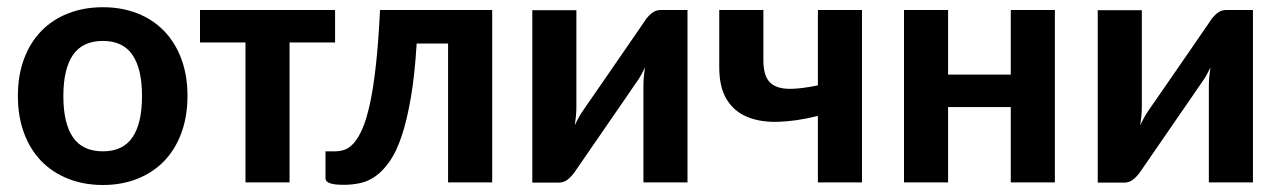

<svg xmlns="http://www.w3.org/2000/svg" viewBox="-20 -513 3604 540"><path d="M30.3 0ZM269.5 -492.7Q322.8 -492.7 366.7 -475.3Q410.6 -458 441.9 -425.5Q473.1 -393.1 490.2 -346.9Q507.3 -300.8 507.3 -243.7Q507.3 -185.5 490.2 -139.2Q473.1 -92.8 441.9 -60.3Q410.6 -27.8 366.7 -10.3Q322.8 7.3 269.5 7.3Q215.8 7.3 171.6 -10.3Q127.4 -27.8 95.9 -60.3Q64.5 -92.8 47.4 -139.2Q30.3 -185.5 30.3 -243.7Q30.3 -300.8 47.4 -346.9Q64.5 -393.1 95.9 -425.5Q127.4 -458 171.6 -475.3Q215.8 -492.7 269.5 -492.7ZM269.5 -87.4Q325.7 -87.4 352.5 -126.7Q379.4 -166 379.4 -242.7Q379.4 -319.3 352.5 -358.6Q325.7 -397.9 269.5 -397.9Q212.4 -397.9 185.3 -358.6Q158.2 -319.3 158.2 -242.7Q158.2 -166 185.3 -126.7Q212.4 -87.4 269.5 -87.4Z M542.5 -484.9H922.4V-393.6H794.4V0H670.4V-393.6H542.5Z M1364.3 -484.9V0H1240.2V-390.6H1151.9Q1146.5 -302.2 1135.5 -238.3Q1124.5 -174.3 1109.6 -130.1Q1094.7 -85.9 1075.9 -59.1Q1057.1 -32.2 1036.4 -17.6Q1015.6 -2.9 992.9 2Q970.2 6.8 947.3 6.8Q919.4 6.8 907.5 2.2Q895.5 -2.4 895.5 -11.2V-87.4H922.4Q936 -87.4 949.5 -92Q962.9 -96.7 975.6 -111.1Q988.3 -125.5 999.8 -152.1Q1011.2 -178.7 1020.8 -222.9Q1030.3 -267.1 1037.4 -331.3Q1044.4 -395.5 1048.8 -484.9Z M1477.1 0.5V-484.4H1601.1V-211.9Q1601.1 -200.7 1599.9 -187.3Q1598.6 -173.8 1596.7 -160.6Q1606.9 -183.1 1618.2 -199.7Q1618.7 -200.7 1626.7 -212.2Q1634.8 -223.6 1647.2 -241.7Q1659.7 -259.8 1675.5 -282.7Q1691.4 -305.7 1707.5 -329.1Q1745.6 -384.8 1793.9 -454.6Q1800.8 -465.8 1812.3 -475.3Q1823.7 -484.9 1837.9 -484.9H1913.6V0H1789.6V-272.9Q1789.6 -283.7 1790.8 -296.9Q1792 -310.1 1793.9 -323.7Q1783.7 -300.8 1772.5 -285.2Q1771.5 -284.2 1763.7 -272.5Q1755.9 -260.7 1743.4 -242.7Q1731 -224.6 1715.1 -201.7Q1699.2 -178.7 1683.1 -155.3Q1645 -99.6 1596.7 -29.8Q1589.8 -19.5 1578.4 -9.5Q1566.9 0.5 1552.7 0.5Z M2404.3 0H2280.3V-187Q2219.7 -171.9 2168.9 -170.4Q2118.2 -168.9 2081.3 -184.3Q2044.4 -199.7 2023.7 -233.6Q2002.9 -267.6 2002.9 -323.7V-484.9H2127V-342.8Q2127 -314.5 2135 -296.6Q2143.1 -278.8 2161.1 -270.5Q2179.2 -262.2 2208.5 -263.2Q2237.8 -264.2 2280.3 -272.9V-484.9H2404.3Z M2946.8 -484.9V0H2822.8V-211.9H2646.5V0H2522.5V-484.9H2646.5V-303.2H2822.8V-484.9Z M3067.4 0.5V-484.4H3191.4V-211.9Q3191.4 -200.7 3190.2 -187.3Q3189 -173.8 3187 -160.6Q3197.3 -183.1 3208.5 -199.7Q3209 -200.7 3217 -212.2Q3225.1 -223.6 3237.5 -241.7Q3250 -259.8 3265.9 -282.7Q3281.7 -305.7 3297.9 -329.1Q3335.9 -384.8 3384.3 -454.6Q3391.1 -465.8 3402.6 -475.3Q3414.1 -484.9 3428.2 -484.9H3503.9V0H3379.9V-272.9Q3379.9 -283.7 3381.1 -296.9Q3382.3 -310.1 3384.3 -323.7Q3374 -300.8 3362.8 -285.2Q3361.8 -284.2 3354 -272.5Q3346.2 -260.7 3333.7 -242.7Q3321.3 -224.6 3305.4 -201.7Q3289.6 -178.7 3273.4 -155.3Q3235.4 -99.6 3187 -29.8Q3180.2 -19.5 3168.7 -9.5Q3157.2 0.5 3143.1 0.5Z"/></svg>

Font: Carlito
Style: Bold
Weight: 700
Designer: Lukasz Dziedzic
Foundry: tyPoland Lukasz Dziedzic
Version: Version 1.104